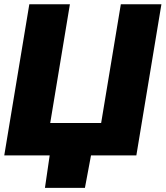

<svg xmlns="http://www.w3.org/2000/svg" viewBox="-20 -748 797 924"><path d="M636.2 0H0.5L121.1 -727.5H316.4L221.7 -156.2H466.8L561.5 -727.5H756.8ZM196.3 156.2 223.6 -31.2H423.8L388.7 156.2Z"/></svg>

Font: Inter 17pt Black
Style: Italic
Weight: 900
Italic angle: -9.3988°
Version: Version 4.001;git-66647c0bb